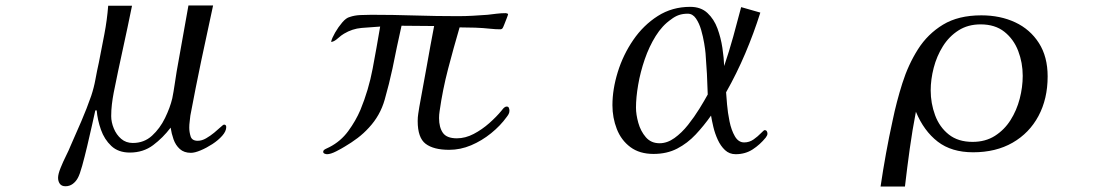

<svg xmlns="http://www.w3.org/2000/svg" viewBox="-20 -561 4040 701"><path d="M806 -97Q806 -82 791.5 -65.5Q777 -49 755.5 -35Q734 -21 712.5 -12Q691 -3 677 -3Q652 -3 636.5 -17Q621 -31 613.5 -52.5Q606 -74 603 -95Q575 -58 539 -31Q503 -4 454 -4Q412 -4 386.5 -28Q361 -52 348.5 -87.5Q336 -123 333 -158H328Q324 -140 316 -104Q308 -68 298.5 -28Q289 12 280 44.5Q271 77 264 89Q257 102 245.5 110.5Q234 119 219 119Q205 119 198.5 110Q192 101 192 88Q192 75 201 52.5Q210 30 221 8Q232 -14 237 -27Q257 -72 277 -118.5Q297 -165 313 -211Q323 -241 328.5 -271.5Q334 -302 341 -333Q351 -384 361 -436Q371 -488 375 -540H462Q446 -461 428.5 -381.5Q411 -302 395 -222Q391 -201 388.5 -180Q386 -159 386 -137Q386 -115 395.5 -92Q405 -69 422.5 -54Q440 -39 465 -39Q506 -39 535 -65.5Q564 -92 582.5 -130Q601 -168 609 -202Q614 -227 617.5 -251.5Q621 -276 625 -300L668 -541H758Q736 -441 715 -340.5Q694 -240 675 -139Q674 -128 672.5 -117Q671 -106 671 -95Q671 -79 676 -63Q681 -47 702 -47Q717 -47 732.5 -56Q748 -65 762 -76.5Q776 -88 785.5 -97Q795 -106 798 -106Q806 -106 806 -97Z M1840 -157Q1840 -150 1837 -144.5Q1834 -139 1830 -134Q1807 -102 1773 -74.5Q1739 -47 1700 -30.5Q1661 -14 1620 -14Q1563 -14 1534 -36Q1505 -58 1505 -119Q1505 -133 1507 -145.5Q1509 -158 1511 -171Q1525 -245 1538 -319Q1551 -393 1565 -466Q1535 -466 1505.5 -466.5Q1476 -467 1446 -467Q1437 -428 1429 -389Q1421 -350 1413 -311Q1401 -255 1384.5 -197Q1368 -139 1327 -95Q1308 -74 1285.5 -57Q1263 -40 1239 -26Q1228 -19 1207.5 -8.5Q1187 2 1174 2Q1170 2 1165 0Q1160 -2 1160 -7Q1160 -13 1169.5 -17.5Q1179 -22 1183 -24Q1224 -45 1251.5 -82.5Q1279 -120 1296 -160Q1326 -233 1340.5 -310Q1355 -387 1368 -464Q1334 -462 1300 -459Q1266 -456 1236 -438Q1227 -433 1213.5 -421Q1200 -409 1190 -408L1189 -409Q1192 -422 1203.5 -442Q1215 -462 1229.5 -479Q1244 -496 1257 -499Q1274 -505 1295.5 -506Q1317 -507 1336 -507Q1415 -507 1494 -504.5Q1573 -502 1652 -502Q1679 -502 1706 -503.5Q1733 -505 1760 -507Q1777 -509 1793.5 -511Q1810 -513 1826 -513Q1828 -513 1831.5 -512Q1835 -511 1835 -508Q1835 -507 1830.5 -495.5Q1826 -484 1821.5 -472.5Q1817 -461 1815 -458Q1812 -454 1807 -454Q1798 -454 1789 -454.5Q1780 -455 1771 -456Q1743 -459 1715 -460Q1687 -461 1658 -461Q1636 -386 1616 -309.5Q1596 -233 1585 -155Q1584 -149 1583.5 -142.5Q1583 -136 1583 -130Q1583 -96 1597 -76Q1611 -56 1648 -56Q1679 -56 1709.5 -72Q1740 -88 1766.5 -111.5Q1793 -135 1811 -157Q1812 -159 1815 -162Q1818 -166 1822 -169Q1826 -172 1830 -172Q1836 -172 1838 -167Q1840 -162 1840 -157Z M2564 -216Q2563 -254 2561 -291.5Q2559 -329 2556 -366Q2555 -379 2551 -403Q2547 -427 2540 -451.5Q2533 -476 2521 -493.5Q2509 -511 2491 -511Q2473 -511 2458.5 -506Q2444 -501 2430 -490Q2398 -468 2374 -429.5Q2350 -391 2334 -344.5Q2318 -298 2310 -251.5Q2302 -205 2302 -168Q2302 -143 2310.5 -112.5Q2319 -82 2338 -60Q2357 -38 2388 -38Q2416 -38 2442.5 -57Q2469 -76 2492 -105Q2515 -134 2533.5 -164Q2552 -194 2564 -216ZM2782 -73Q2782 -67 2776 -59Q2755 -33 2728 -15.5Q2701 2 2666 2Q2643 2 2627 -13Q2611 -28 2600.5 -51Q2590 -74 2584.5 -97.5Q2579 -121 2576 -139Q2550 -102 2520 -70Q2490 -38 2452.5 -18.5Q2415 1 2366 1Q2315 1 2281.5 -24Q2248 -49 2232 -90Q2216 -131 2216 -177Q2216 -235 2235.5 -298Q2255 -361 2292 -415Q2329 -469 2381.5 -502.5Q2434 -536 2500 -536Q2539 -536 2563 -513.5Q2587 -491 2599.5 -457Q2612 -423 2617.5 -386Q2623 -349 2624 -320Q2642 -373 2657 -427Q2672 -481 2686 -535L2756 -515Q2732 -439 2701 -366Q2670 -293 2631 -224Q2632 -209 2634.5 -179.5Q2637 -150 2643.5 -118Q2650 -86 2663 -63.5Q2676 -41 2697 -41Q2716 -41 2731.5 -52Q2747 -63 2758 -74.5Q2769 -86 2772 -86Q2777 -86 2779.5 -82Q2782 -78 2782 -73Z M3714 -284Q3714 -332 3697.5 -375Q3681 -418 3647 -445Q3613 -472 3560 -472Q3514 -472 3479.5 -450Q3445 -428 3422.5 -392Q3400 -356 3389 -313.5Q3378 -271 3378 -231Q3378 -184 3394 -140.5Q3410 -97 3444 -70Q3478 -43 3531 -43Q3578 -43 3612.5 -65Q3647 -87 3669.5 -122.5Q3692 -158 3703 -200.5Q3714 -243 3714 -284ZM3805 -282Q3805 -200 3771.5 -137.5Q3738 -75 3677 -40Q3616 -5 3533 -5Q3454 -5 3403.5 -44Q3353 -83 3324 -153Q3311 -86 3301.5 -17.5Q3292 51 3284 120H3195Q3204 59 3215 -1.5Q3226 -62 3239 -121Q3253 -189 3274.5 -257Q3296 -325 3331.5 -381Q3367 -437 3423 -471Q3479 -505 3563 -505Q3632 -505 3686.5 -479.5Q3741 -454 3773 -404Q3805 -354 3805 -282Z"/></svg>

Font: Kaisei Tokumin
Style: Regular
Weight: 400
Designer: Font-Kai, 金井和夫
Foundry: KAZUO KANAI
Version: Version 5.003